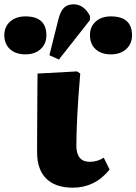

<svg xmlns="http://www.w3.org/2000/svg" viewBox="-115 -856 632 890"><path d="M223 14Q142 14 99.5 -28Q57 -70 57 -150Q57 -170 57 -208Q57 -246 57.5 -293Q58 -340 58 -385.5Q58 -431 58.5 -466Q59 -501 59 -515L242 -525L257 -515Q247 -399 243 -316Q239 -233 239 -181Q239 -106 301 -106Q337 -106 366 -125L393 -70Q358 -27 315.5 -6.5Q273 14 223 14ZM158 -580 114 -600 156 -768Q166 -805 182 -820.5Q198 -836 226 -836Q274 -836 302 -782V-763ZM3 -604Q-42 -604 -68.5 -628Q-95 -652 -95 -693Q-95 -732 -68 -756Q-41 -780 3 -780Q100 -780 100 -692Q100 -653 73.5 -628.5Q47 -604 3 -604ZM399 -604Q354 -604 328 -628Q302 -652 302 -693Q302 -732 328.5 -756Q355 -780 399 -780Q497 -780 497 -692Q497 -653 470 -628.5Q443 -604 399 -604Z"/></svg>

Font: Literata 36pt ExtraBold
Style: Regular
Weight: 800
Designer: Latin by Veronika Burian and Jose Scaglione. Greek by Irene Vlachou. Cyrillic by Vera Evstafieva.
Foundry: TypeTogether
Version: Version 3.002